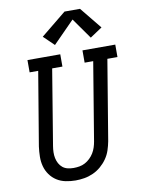

<svg xmlns="http://www.w3.org/2000/svg" viewBox="-104 -1046 827 1124"><g transform="rotate(-10 309.5 -484.5)"><path d="M253 8Q223 8 194 2Q165 -4 141.5 -19Q118 -34 101.5 -57Q85 -80 77.5 -107.5Q70 -135 70.5 -165Q71 -195 75 -225L148 -662H97V-735H292V-662H231L157 -213Q154 -195 153.5 -177Q153 -159 156.5 -142Q160 -125 168 -110Q176 -95 189 -84.5Q202 -74 219 -70Q236 -66 254 -66Q271 -66 288.5 -69Q306 -72 322 -80.5Q338 -89 351.5 -102Q365 -115 374.5 -130.5Q384 -146 389.5 -163Q395 -180 398 -197L475 -662H424V-735H619V-661H559L480 -185Q475 -159 466.5 -133Q458 -107 442 -84Q426 -61 404.5 -42.5Q383 -24 357.5 -12.5Q332 -1 305.5 3.5Q279 8 253 8ZM271 -794 209 -854 360 -977H452L557 -848L485 -800L398 -923Z"/></g></svg>

Font: Iosevka Etoile Oblique
Style: Regular
Weight: 400
Italic angle: -9°
Designer: Belleve Invis
Foundry: Belleve Invis
Version: Version 15.5.2; ttfautohint (v1.8.4)